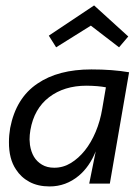

<svg xmlns="http://www.w3.org/2000/svg" viewBox="-20 -677 514 708"><path d="M163 10.5Q120 10.5 88.8 -6.2Q57.5 -23 39 -52Q12.5 -91 13 -153.5Q13 -178.5 17.5 -205Q39 -316 118.5 -369Q194.5 -421 317 -421Q395.5 -421 456 -410.5L385 0H309L333 -119Q310 -62 270.5 -29Q223 10.5 163 10.5ZM180 -58.5Q213 -58.5 241.2 -75.8Q269.5 -93 292.8 -122Q316 -151 332.8 -190.8Q349.5 -230.5 357 -276L370.5 -355Q342.5 -360.5 299 -361Q216.5 -361 161 -318.5Q105.5 -276 92 -197Q89 -179.5 89 -162.5L90.5 -142.5Q94.5 -117 105.2 -99Q116 -81 134.8 -69.8Q153.5 -58.5 180 -58.5ZM419 -502.5 315 -582.5 187 -502.5 160 -545.5 327 -657 453 -542.5Z"/></svg>

Font: Lucymar Sans
Style: Italic
Weight: 400
Italic angle: -10°
Foundry: The League of Moveable Type (original font) / Main changes by Cristiano Sobral with portions from Mirco Monsees
Version: Version 2.00;August 30, 2020;FontCreator 13.0.0.2681 64-bit